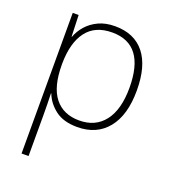

<svg xmlns="http://www.w3.org/2000/svg" viewBox="-140 -694 870 980"><g transform="rotate(20 295.0 -204.0)"><path d="M318 -591Q422 -591 477.5 -522Q533 -453 533 -320Q533 -186 474 -113.5Q415 -41 310 -41Q235 -41 190.5 -75Q146 -109 128 -157H126Q127 -127 127.5 -95.5Q128 -64 128 -35V183H90V-581H122L126 -465H128Q140 -498 165 -526.5Q190 -555 228 -573Q266 -591 318 -591ZM315 -556Q222 -556 175.5 -494.5Q129 -433 128 -320V-314Q128 -193 175 -134.5Q222 -76 308 -76Q396 -76 444.5 -139Q493 -202 493 -320Q493 -556 315 -556Z"/></g></svg>

Font: Noto Sans Tamil UI ExtraLight
Style: Regular
Weight: 200
Designer: Jelle Bosma - Monotype Design Team
Foundry: Monotype Imaging Inc.
Version: Version 2.004; ttfautohint (v1.8.4.7-5d5b)